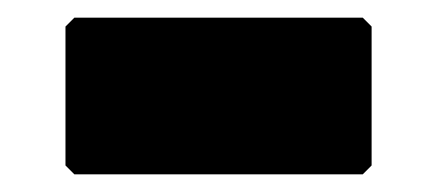

<svg xmlns="http://www.w3.org/2000/svg" viewBox="-20 -398 495 217"><path d="M64 -378 54 -368V-211L64 -201H390L400 -211V-368L390 -378Z"/></svg>

Font: Hussar Woodtype
Style: Ultra
Weight: 900
Foundry: Cannot Into Space Fonts
Version: Version 1.07